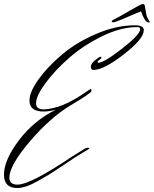

<svg xmlns="http://www.w3.org/2000/svg" viewBox="-26 -898 772 964"><path d="M725 -790 726 -788Q726 -785 720 -785Q710 -785 699 -803Q688 -821 682 -841L650 -828Q619 -814 584.5 -800Q550 -786 543 -786Q539 -786 537 -787.5Q535 -789 535 -790V-792Q535 -795 559 -807Q568 -811 599.5 -829.5Q631 -848 658 -863Q685 -878 691 -878Q699 -878 701 -869Q703 -859 705.5 -844Q708 -829 709 -823.5Q710 -818 714 -809Q718 -800 725 -790ZM-6 -21Q-6 -94 68.5 -193Q143 -292 254 -347Q218 -338 193 -338Q122 -338 122 -393Q122 -437 168.5 -501Q215 -565 287 -625.5Q359 -686 458.5 -728.5Q558 -771 652 -771Q696 -771 696 -746Q696 -703 595.5 -625Q495 -547 444 -547Q430 -547 430 -562Q430 -578 451 -595.5Q472 -613 479 -613Q483 -613 483 -608Q483 -604 473.5 -598Q464 -592 464 -587Q464 -583 468 -583Q496 -583 587 -654Q678 -725 678 -752Q678 -762 663 -762Q580 -762 485.5 -715.5Q391 -669 320 -606.5Q249 -544 202 -480Q155 -416 155 -380Q155 -349 191 -349Q215 -349 241.5 -355.5Q268 -362 290 -371Q312 -380 336 -393Q360 -406 374.5 -415.5Q389 -425 404.5 -435.5Q420 -446 422 -447Q427 -451 430 -451Q433 -451 433 -443V-440Q433 -436 407.5 -418.5Q382 -401 356 -386L330 -370Q226 -308 123.5 -187.5Q21 -67 21 -6Q21 29 62 29Q126 29 333 -110L400 -152Q407 -156 415 -156Q423 -156 423 -153Q423 -152 420 -150L348 -106Q339 -100 292 -68.5Q245 -37 225 -24.5Q205 -12 168.5 8.5Q132 29 106.5 37.5Q81 46 61 46Q-6 46 -6 -21Z"/></svg>

Font: Herr Von Muellerhoff
Style: Regular
Weight: 400
Designer: Alejandro Paul
Foundry: Alejandro Paul
Version: Version 1.000